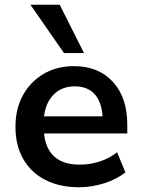

<svg xmlns="http://www.w3.org/2000/svg" viewBox="-20 -777 596 807"><path d="M313 10Q230 10 170 -21Q110 -52 77.5 -109Q45 -166 45 -244Q45 -320 76.5 -377Q108 -434 163.5 -466.5Q219 -499 290 -499Q394 -499 454.5 -433Q515 -367 515 -253V-216H165Q179 -85 315 -85Q356 -85 397 -97.5Q438 -110 472 -137L507 -53Q472 -24 419 -7Q366 10 313 10ZM295 -414Q240 -414 206 -380Q172 -346 165 -288H411Q407 -349 377.5 -381.5Q348 -414 295 -414ZM249 -554 108 -757H231L333 -554Z"/></svg>

Font: Nunito Sans
Style: Bold
Weight: 700
Designer: Vernon Adams
Foundry: Vernon Adams
Version: Version 3.101; ttfautohint (v1.8.4.7-5d5b);gftools[0.9.27]